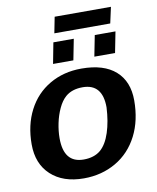

<svg xmlns="http://www.w3.org/2000/svg" viewBox="-90 -888 792 968"><g transform="rotate(-10 305.5 -404.0)"><path d="M578.6 -333.5Q578.6 -283.2 568.8 -238Q559.1 -192.9 539.1 -153.8Q499 -75.2 426 -32.7Q353 9.8 261.2 9.8Q154.8 9.8 92.8 -47.6Q30.8 -105 30.8 -204.6Q30.8 -302.7 69.8 -378.4Q108.9 -454.1 180.4 -495.8Q252 -537.6 343.8 -537.6Q458.5 -537.6 518.6 -484.1Q578.6 -430.7 578.6 -333.5ZM435.1 -323.2Q435.1 -443.8 333.5 -443.8Q278.3 -443.8 245.1 -414.6Q223.1 -395 207.3 -361.1Q191.4 -327.1 183.1 -287.4Q174.8 -247.6 174.8 -210.4Q174.8 -147 200.2 -115.5Q225.6 -84 276.4 -84Q303.7 -84 325.4 -91.1Q347.2 -98.1 363.3 -111.8Q395 -139.2 413.3 -195.3Q431.6 -251.5 435.1 -323.2ZM545.9 -692.4 524.9 -585.4H418.9L439.9 -692.4ZM332.5 -692.4 311.5 -585.4H207.5L228 -692.4ZM544.9 -818.4 526.9 -736.3H240.7L256.8 -818.4Z"/></g></svg>

Font: Arimo
Style: Italic
Weight: 400
Italic angle: -12°
Designer: Steve Matteson
Foundry: Monotype Imaging Inc.
Version: Version 1.33